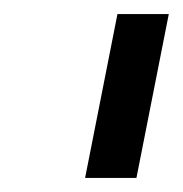

<svg xmlns="http://www.w3.org/2000/svg" viewBox="-20 -720 260 273"><path d="M220 -700 174 -467H101L147 -700Z"/></svg>

Font: Gontserrat
Style: Italic
Weight: 400
Italic angle: -11.3°
Designer: Julieta Ulanovsky
Foundry: Julieta Ulanovsky
Version: Version 6.001